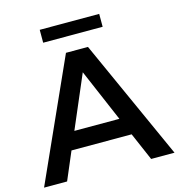

<svg xmlns="http://www.w3.org/2000/svg" viewBox="-128 -971 1005 1079"><g transform="rotate(-15 374.5 -431.5)"><path d="M-5 0 310 -700H438L754 0H618L548 -162H198L129 0ZM242 -264H504L373 -570ZM201 -788V-863H547V-788Z"/></g></svg>

Font: Montserrat SemiBold
Style: Regular
Weight: 600
Designer: Julieta Ulanovsky
Foundry: Julieta Ulanovsky
Version: Version 9.000; ttfautohint (v1.8.4.7-5d5b)